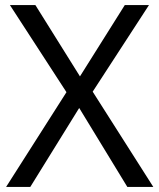

<svg xmlns="http://www.w3.org/2000/svg" viewBox="-20 -734 626 754"><path d="M582 0 344 -374 565 -714H470L294 -434L119 -714H19L241 -372L4 0H99L291 -310L480 0Z"/></svg>

Font: Noto Sans Nandinagari
Style: Regular
Weight: 400
Designer: Ek Type
Foundry: Ek Type
Version: Version 1.002